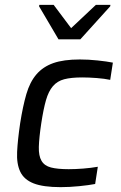

<svg xmlns="http://www.w3.org/2000/svg" viewBox="-20 -763 500 791"><path d="M48 0ZM372 -5Q346 0 306 4Q266 8 230 8Q158 8 118.5 -7.5Q79 -23 63.5 -55.5Q48 -88 50.5 -137.5Q53 -187 63 -255Q74 -325 88.5 -375Q103 -425 130 -456.5Q157 -488 199.5 -503Q242 -518 309 -518Q344 -518 382 -514Q420 -510 445 -505L434 -434Q411 -439 378.5 -441.5Q346 -444 319 -444Q273 -444 244.5 -436.5Q216 -429 198 -408Q180 -387 169.5 -350.5Q159 -314 150 -255Q141 -195 140 -158Q139 -121 151 -100.5Q163 -80 190 -73Q217 -66 263 -66Q290 -66 322.5 -68.5Q355 -71 383 -76ZM141 -601ZM221 -601 141 -737 142 -743H201L273 -647L375 -743H435L434 -737L311 -601Z"/></svg>

Font: Azeri Sans
Style: Italic
Weight: 400
Designer: Hector Gatti & Omnibus-Type (original fonts) / Cristiano Sobral (main changes and remastering)
Foundry: Omnibus-Type
Version: Version 0.07;August 21, 2020;FontCreator 13.0.0.2681 64-bit;